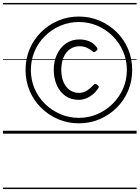

<svg xmlns="http://www.w3.org/2000/svg" viewBox="-20 -905 945 1300"><path d="M514 -70Q439 -70 373.5 -98Q308 -126 258 -175.5Q208 -225 180.5 -290.5Q153 -356 153 -431Q153 -507 180.5 -572.5Q208 -638 258 -687.5Q308 -737 373.5 -765Q439 -793 514 -793Q589 -793 654.5 -765Q720 -737 770 -687.5Q820 -638 847.5 -572.5Q875 -507 875 -431Q875 -356 847.5 -290.5Q820 -225 770 -175.5Q720 -126 654.5 -98Q589 -70 514 -70ZM514 -107Q581 -107 639.5 -132.5Q698 -158 743 -202.5Q788 -247 813.5 -305.5Q839 -364 839 -431Q839 -498 813.5 -557Q788 -616 743 -660.5Q698 -705 639.5 -730.5Q581 -756 514 -756Q447 -756 388 -730.5Q329 -705 284 -660.5Q239 -616 214 -557Q189 -498 189 -431Q189 -364 214 -305.5Q239 -247 284 -202.5Q329 -158 388 -132.5Q447 -107 514 -107ZM513 -229Q461 -229 423 -255.5Q385 -282 364.5 -328.5Q344 -375 344 -433Q344 -491 366 -537.5Q388 -584 427 -611Q466 -638 519 -638Q550 -638 581.5 -626.5Q613 -615 637 -582Q641 -576 639.5 -570.5Q638 -565 631 -560Q624 -553 618 -552.5Q612 -552 608 -556Q591 -572 568 -582Q545 -592 518 -592Q483 -592 455 -573Q427 -554 411 -518.5Q395 -483 395 -433Q395 -382 411 -347Q427 -312 454 -294Q481 -276 515 -276Q544 -276 569 -292Q594 -308 616 -333Q620 -338 626.5 -336.5Q633 -335 640 -329Q647 -324 648.5 -319Q650 -314 646 -309Q629 -282 607 -264.5Q585 -247 561 -238Q537 -229 513 -229ZM0 365H905V375H0ZM0 -20H905V0H0ZM0 -505H905V-500H0ZM0 -885H905V-875H0Z"/></svg>

Font: Playwrite DK Uloopet Guides
Style: Regular
Weight: 400
Designer: Veronika Burian, José Scaglione
Foundry: TypeTogether
Version: Version 1.003